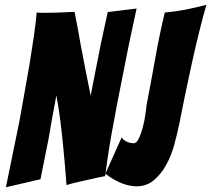

<svg xmlns="http://www.w3.org/2000/svg" viewBox="-20 -786 892 811"><path d="M5 5Q35 -139 62 -274Q72 -332 83.5 -394Q95 -456 105 -516.5Q115 -577 123 -632.5Q131 -688 135 -733Q148 -732 157 -732Q166 -732 178 -732Q192 -732 212 -732.5Q232 -733 252 -734Q272 -735 295 -736Q309 -666 320 -601Q331 -544 342.5 -484Q354 -424 363 -382Q367 -402 372 -428.5Q377 -455 383 -484Q389 -513 394.5 -542.5Q400 -572 406 -601Q420 -666 435 -735L557 -750Q523 -597 497 -460Q485 -401 473.5 -340.5Q462 -280 452 -224.5Q442 -169 435 -121.5Q428 -74 424 -42Q421 -42 400.5 -37.5Q380 -33 353.5 -27Q327 -21 300.5 -15Q274 -9 261 -4Q255 -84 248 -156Q245 -187 241.5 -219.5Q238 -252 234 -282Q230 -312 226 -338Q222 -364 218 -383Q215 -364 210 -339Q205 -314 200 -286Q195 -258 190 -227.5Q185 -197 179 -169Q166 -102 151 -29ZM557 1Q529 1 496.5 -11Q464 -23 425 -52L494 -206Q499 -196 513.5 -188.5Q528 -181 545 -181Q557 -181 566.5 -201Q576 -221 583 -247.5Q590 -274 594 -302Q598 -330 600 -347Q619 -444 636 -540.5Q653 -637 676 -733Q721 -737 764.5 -745.5Q808 -754 852 -766Q837 -715 821 -650Q805 -585 790 -517Q775 -449 761.5 -383.5Q748 -318 738 -266Q729 -222 716 -174.5Q703 -127 681.5 -88.5Q660 -50 629.5 -24.5Q599 1 557 1Z"/></svg>

Font: Bangers
Style: Regular
Weight: 400
Designer: vernon adams
Foundry: Vernon Adams
Version: Version 2.000